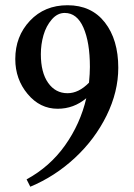

<svg xmlns="http://www.w3.org/2000/svg" viewBox="-20 -683 509 730"><path d="M95.2 26.9 81.1 -1Q169.9 -49.3 227.5 -130.6Q285.2 -211.9 308.1 -309.6Q260.3 -269.5 199.2 -269.5Q131.8 -269.5 85 -325.7Q38.1 -381.8 38.1 -458.5Q38.1 -544.9 93.8 -604Q149.4 -663.1 236.8 -663.1Q327.6 -663.1 378.7 -597.7Q429.7 -532.2 429.7 -425.3Q429.7 -334 385.3 -243.7Q340.8 -153.3 264.9 -82.8Q189 -12.2 95.2 26.9ZM135.3 -477.1Q135.3 -407.2 163.1 -367.9Q190.9 -328.6 236.8 -328.6Q279.3 -328.6 318.4 -368.7Q321.8 -403.8 321.8 -428.7Q321.8 -521.5 297.4 -577.6Q272.9 -633.8 226.1 -633.8Q198.2 -633.8 176.8 -608.9Q155.3 -584 145.3 -549.1Q135.3 -514.2 135.3 -477.1Z"/></svg>

Font: Elstob Medium
Style: Regular
Weight: 500
Designer: Peter S. Baker
Version: Version 1.015